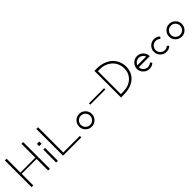

<svg xmlns="http://www.w3.org/2000/svg" viewBox="333 -2053 3432 3432"><g transform="rotate(-45 2049.0 -337.5)"><path d="M82 -675H126V-325H502V-675H546V0H502V-293H126V0H82Z M696 -479H756V-421H696ZM706 -326H748V0H704Z M878 -675H921V-37H1340V0H921H878Z M1495 -277Q1542 -324 1609 -324Q1676 -324 1723 -277Q1770 -230 1770 -163Q1770 -96 1723 -49Q1676 -2 1609 -2Q1542 -2 1495 -49Q1448 -96 1448 -163Q1448 -230 1495 -277ZM1692 -246Q1658 -280 1609 -280Q1560 -280 1526 -246Q1492 -212 1492 -163.5Q1492 -115 1526 -80.5Q1560 -46 1609 -46Q1658 -46 1692 -80.5Q1726 -115 1726 -163.5Q1726 -212 1692 -246Z M1867 -333 2249 -334V-301L1867 -300ZM2249 -301ZM2249 -334Z M2346 -675H2417Q2508 -673 2582.5 -644Q2657 -615 2704.5 -567Q2752 -519 2777.5 -457.5Q2803 -396 2803 -327Q2803 -185 2704.5 -95.5Q2606 -6 2423 -2H2346ZM2387 -627V-47H2450Q2591 -50 2673.5 -129Q2756 -208 2756 -327Q2756 -405 2720.5 -471.5Q2685 -538 2614 -581Q2543 -624 2450 -627Z M3232 -161Q3028 -161 2954 -160Q2954 -113 2988 -79.5Q3022 -46 3070 -46Q3118 -46 3152 -79L3182 -47Q3136 -2 3070 -2Q3004 -2 2956 -49Q2908 -96 2908 -163Q2908 -230 2956 -277Q3004 -324 3071 -324Q3138 -324 3185 -276Q3232 -228 3232 -161ZM2960 -202H3180Q3168 -237 3138 -258.5Q3108 -280 3070 -280Q3032 -280 3002 -258.5Q2972 -237 2960 -202Z M3499 -324Q3567 -324 3614 -276L3583 -245Q3548 -280 3499 -280Q3451 -280 3416.5 -246Q3382 -212 3382 -163.5Q3382 -115 3416.5 -80.5Q3451 -46 3499 -46Q3545 -46 3578 -77L3609 -45Q3563 -2 3499 -2Q3432 -2 3385 -49Q3338 -96 3338 -163Q3338 -230 3385 -277Q3432 -324 3499 -324Z M3770 -277Q3817 -324 3884 -324Q3951 -324 3998 -277Q4045 -230 4045 -163Q4045 -96 3998 -49Q3951 -2 3884 -2Q3817 -2 3770 -49Q3723 -96 3723 -163Q3723 -230 3770 -277ZM3967 -246Q3933 -280 3884 -280Q3835 -280 3801 -246Q3767 -212 3767 -163.5Q3767 -115 3801 -80.5Q3835 -46 3884 -46Q3933 -46 3967 -80.5Q4001 -115 4001 -163.5Q4001 -212 3967 -246Z"/></g></svg>

Font: HiLo-Deco
Style: Deco
Weight: 500
Version: Version 001.000